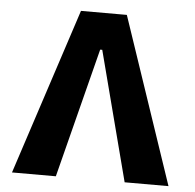

<svg xmlns="http://www.w3.org/2000/svg" viewBox="-49 -710 771 759"><g transform="rotate(5 336.5 -330.0)"><path d="M242 -660H424L647 0H473L322 -580L418 -514H242L347 -577L200 0H26Z"/></g></svg>

Font: Cairo Play Black
Style: Regular
Weight: 900
Version: Version 3.119